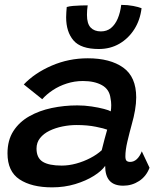

<svg xmlns="http://www.w3.org/2000/svg" viewBox="-20 -778 688 807"><path d="M199 9.5Q113 9.5 62.2 -24Q11.5 -57.5 11.5 -133.5Q11.5 -188.5 36.2 -227Q61 -265.5 103 -289.2Q145 -313 197.2 -324Q249.5 -335 305 -335Q335.5 -335 365.2 -330.5Q395 -326 416.8 -320.2Q438.5 -314.5 445.5 -310Q447.5 -321.5 447.5 -336.2Q447.5 -351 444.5 -365Q440 -402.5 408.5 -420Q377 -437.5 328.5 -437.5Q293.5 -437.5 260.8 -427Q228 -416.5 201.8 -399Q175.5 -381.5 157.5 -361L80 -423Q125.5 -471 197 -502Q268.5 -533 349 -533Q443 -533 497.8 -494Q552.5 -455 552.5 -368.5Q552.5 -343.5 547.5 -314.5Q542.5 -285.5 534 -256Q524 -219.5 515.5 -183.5Q507 -147.5 507 -121Q507 -106.5 512.2 -102Q517.5 -97.5 527 -97.5Q542.5 -97.5 555 -109Q567.5 -120.5 576 -142L608.5 -73Q595 -37 564.8 -17.2Q534.5 2.5 498 2.5Q459.5 2.5 440.8 -18.2Q422 -39 422 -81Q408 -60 374.8 -39Q341.5 -18 296 -4.2Q250.5 9.5 199 9.5ZM239.5 -82Q269 -82 300.2 -90.5Q331.5 -99 359.8 -113.8Q388 -128.5 407.5 -146.5Q414 -172 419.5 -193.5Q425 -215 430.5 -233Q418.5 -238 383 -245.2Q347.5 -252.5 302 -252.5Q272.5 -252.5 242.8 -246.5Q213 -240.5 188.2 -228.5Q163.5 -216.5 148.5 -197.8Q133.5 -179 133.5 -153.5Q133.5 -114.5 159.5 -98.2Q185.5 -82 239.5 -82ZM575 -743.5Q569 -693.5 544.5 -655Q520 -616.5 481.8 -594.2Q443.5 -572 395.5 -572Q320 -572 289 -608Q258 -644 258 -705.5Q258 -715.5 258.8 -726.8Q259.5 -738 260.5 -748.5Q272 -752 287.8 -753.2Q303.5 -754.5 320 -755Q336.5 -755.5 348.5 -755.5Q347 -745 346.2 -734.8Q345.5 -724.5 345.5 -715.5Q345.5 -678.5 361 -662.2Q376.5 -646 404 -646Q429 -646 446.5 -660.2Q464 -674.5 474.8 -699.8Q485.5 -725 489.5 -757.5Q516.5 -757.5 539.8 -753Q563 -748.5 575 -743.5Z"/></svg>

Font: Grandstander Thin Medium
Style: Italic
Weight: 500
Italic angle: -15°
Version: Version 1.200